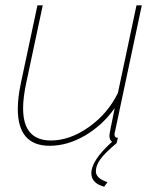

<svg xmlns="http://www.w3.org/2000/svg" viewBox="-20 -539 591 723"><path d="M411 -34Q411 -20 424 -20L419 0Q375 37 358 60.5Q341 84 341 106Q341 133 385 147L372 164Q324 151 324 113Q324 65 402 -5Q392 -12 392 -29Q392 -36 412 -132Q366 -67 300 -28.5Q234 10 167 10Q47 10 47 -129Q47 -172 59 -228L121 -519H141L79 -228Q67 -172 67 -131Q67 -10 172 -10Q243 -10 314.5 -60.5Q386 -111 424 -189L494 -519H514L418 -67Q417 -61 415 -52.5Q413 -44 412 -39.5Q411 -35 411 -34Z"/></svg>

Font: Raleway-v4020 Thin
Style: Italic
Weight: 250
Italic angle: -12°
Designer: Matt McInerney, Pablo Impallari, Rodrigo Fuenzalida
Foundry: Matt McInerney, Pablo Impallari, Rodrigo Fuenzalida
Version: Version 4.020;PS 004.020;hotconv 1.0.88;makeotf.lib2.5.64775